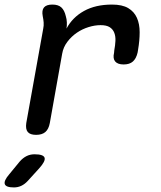

<svg xmlns="http://www.w3.org/2000/svg" viewBox="-83 -580 703 840"><path d="M75 10Q49 10 38.5 -2.5Q28 -15 32 -42L106 -454Q109 -468 108 -481.5Q107 -495 104 -509Q99 -535 109.5 -547.5Q120 -560 146 -560Q172 -560 185.5 -547.5Q199 -535 205 -509Q209 -496 209.5 -482Q210 -468 208 -455Q234 -504 284.5 -532Q335 -560 407 -560Q452 -560 478 -544.5Q504 -529 516 -502Q528 -475 528 -439Q528 -403 521 -362L519 -350Q513 -324 498.5 -311Q484 -298 458 -298Q432 -298 421 -311Q410 -324 416 -349L417 -360Q421 -381 422 -401Q423 -421 417 -436.5Q411 -452 397 -461Q383 -470 357 -470Q332 -470 304.5 -461.5Q277 -453 253.5 -437Q230 -421 212 -397.5Q194 -374 189 -345L135 -42Q130 -15 115.5 -2.5Q101 10 75 10ZM-43 183 3 127Q17 111 33 103Q49 95 68 95Q107 95 112 110Q117 125 88 157L38 212Q25 226 10 233Q-5 240 -22 240Q-57 240 -62 225.5Q-67 211 -43 183Z"/></svg>

Font: Maple Mono Medium
Style: Italic
Weight: 500
Italic angle: -10°
Monospace: yes
Designer: subframe7536
Version: Version 7.000